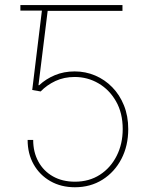

<svg xmlns="http://www.w3.org/2000/svg" viewBox="-20 -748 611 777"><path d="M175.8 -727.5V-705.1H62.5V-727.5ZM283.2 9.8Q227.1 9.8 183.8 -14.9Q140.6 -39.6 116.2 -82.8Q91.8 -126 91.8 -181.6H114.3Q114.3 -132.3 135.3 -94Q156.2 -55.7 194.3 -34.2Q232.4 -12.7 283.2 -12.7Q340.8 -12.7 384.3 -40.8Q427.7 -68.8 452.1 -117.2Q476.6 -165.5 476.6 -225.6Q476.6 -290.5 449.7 -337.6Q422.9 -384.8 378.7 -410.6Q334.5 -436.5 282.2 -436.5Q239.3 -436.5 204.3 -420.2Q169.4 -403.8 144.5 -377.9L110.4 -383.8L152.3 -727.5H475.6V-704.1H172.9L135.7 -403.3H138.7Q166 -428.7 202.1 -443.8Q238.3 -459 282.2 -459Q326.2 -459 365.2 -442.4Q404.3 -425.8 434.3 -395Q464.4 -364.3 481.7 -321.3Q499 -278.3 499 -225.6Q499 -158.2 471.4 -105Q443.8 -51.8 395 -21Q346.2 9.8 283.2 9.8Z"/></svg>

Font: Inter Thin
Style: Regular
Weight: 250
Designer: Rasmus Andersson
Foundry: rsms
Version: Version 4.001;git-66647c0bb